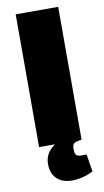

<svg xmlns="http://www.w3.org/2000/svg" viewBox="-91 -668 481 890"><g transform="rotate(-10 150.0 -223.0)"><path d="M274 154Q224 179 174 179Q129 179 103 154Q77 129 77 85Q77 32 125 0H50V-625H250V0L239 2Q219 5 212.5 11.5Q206 18 206 35V40Q206 58 212.5 65Q219 72 236 72H261Z"/></g></svg>

Font: Changa ExtraBold
Style: Regular
Weight: 800
Designer: Eduardo Rodriguez Tunni
Foundry: Eduardo Rodriguez Tunni
Version: Version 2.002; ttfautohint (v1.5) -l 8 -r 50 -G 220 -x 14 -H